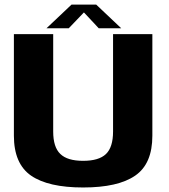

<svg xmlns="http://www.w3.org/2000/svg" viewBox="-20 -826 747 850"><path d="M348 4C451 4 528 -13.5 578.5 -48.5C629.5 -83.5 654.5 -142.5 654.5 -225.5V-675H480.5V-244C480.5 -197.5 470 -164 449 -144C428 -124 394.5 -114 348 -114C301.5 -114 268 -124 247 -144.5C226 -164.5 215.5 -197.5 215.5 -244V-675H41.5V-225.5C41.5 -142.5 67 -83.5 117.5 -48.5C168.5 -13.5 245 4 348 4ZM186 -701H284.5L351.5 -771L417 -701H516.5L406 -805.5H296.5Z"/></svg>

Font: Anybody
Style: Bold
Weight: 700
Designer: Tyler Finck
Foundry: Etcetera Type Company
Version: Version 1.110